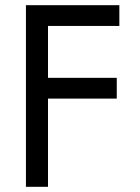

<svg xmlns="http://www.w3.org/2000/svg" viewBox="-20 -720 540 740"><path d="M165 -340H430V-420H165V-620H440V-700H165H127H80V0H165Z"/></svg>

Font: Jost-400-Book
Style: Regular
Weight: 400
Version: Version 3.200; ttfautohint (v0.97) -l 8 -r 50 -G 200 -x 14 -